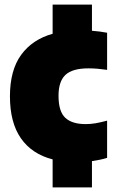

<svg xmlns="http://www.w3.org/2000/svg" viewBox="-20 -690 508 830"><path d="M207.5 120V-1Q118 -24 70.5 -92Q23 -160 23 -273.5Q23 -386.5 71.5 -453Q120 -519.5 207.5 -544V-670H377.5V-557Q411.5 -554.5 443 -548.5V-388Q422.5 -391 402.2 -392.8Q382 -394.5 362 -394.5Q293.5 -394.5 263.2 -366.5Q233 -338.5 233 -276Q233 -208 262.2 -180.8Q291.5 -153.5 350.5 -153.5Q371.5 -153.5 393.5 -157.2Q415.5 -161 443 -168.5V-7.5Q413.5 1.5 377.5 6.5V120Z"/></svg>

Font: Encode Sans SemiCondensed SemiCondensed Black
Style: Regular
Weight: 900
Width: 4
Designer: Multiple Designers
Foundry: Impallari Type
Version: Version 3.000; ttfautohint (v1.8.3) -l 8 -r 50 -G 200 -x 14 